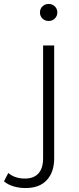

<svg xmlns="http://www.w3.org/2000/svg" viewBox="-109 -753 398 971"><path d="M20 198Q-12 198 -40.5 189.5Q-69 181 -89 164L-67 122Q-34 150 17 150Q62 150 85.5 124Q109 98 109 47V-523H165V48Q165 117 128 157.5Q91 198 20 198ZM137 -647Q118 -647 105.5 -659.5Q93 -672 93 -690Q93 -708 105.5 -720.5Q118 -733 137 -733Q156 -733 168.5 -720.5Q181 -708 181 -691Q181 -672 168.5 -659.5Q156 -647 137 -647Z"/></svg>

Font: Montserrat-Alt1 Light
Style: Regular
Weight: 300
Designer: Differentunic
Foundry: Differentunic
Version: Version 7.222